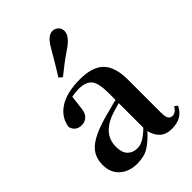

<svg xmlns="http://www.w3.org/2000/svg" viewBox="-251 -963 1086 1086"><g transform="rotate(-45 292.5 -419.5)"><path d="M215.8 -644Q234.9 -675.3 255.9 -709.7Q276.9 -744.1 306.2 -794.9Q340.3 -855 378.9 -855Q397 -855 411.9 -841.8Q426.8 -828.6 426.8 -806.2Q426.8 -767.1 367.2 -726.1Q321.8 -695.3 292.5 -672.6Q263.2 -649.9 235.8 -627.9ZM465.8 15.1Q420.4 15.1 394 -8.5Q367.7 -32.2 357.9 -74.2Q317.4 -30.3 280.8 -7.1Q244.1 16.1 187 16.1Q124 16.1 83.5 -19.5Q43 -55.2 43 -118.2Q43 -161.1 61.8 -193.6Q80.6 -226.1 124.8 -251.2Q168.9 -276.4 245.1 -297.9L355 -327.1V-380.9Q355 -461.4 331.3 -489.7Q307.6 -518.1 250 -518.1Q225.1 -518.1 194.8 -512.2L186 -439Q183.1 -396.5 164.3 -378.2Q145.5 -359.9 120.1 -359.9Q71.3 -359.9 59.1 -405.8Q68.8 -473.6 129.2 -512.7Q189.5 -551.8 294.9 -551.8Q394.5 -551.8 440.2 -505.6Q485.8 -459.5 485.8 -356V-95.2Q485.8 -59.6 494.6 -46.9Q503.4 -34.2 520 -34.2Q531.2 -34.2 541.3 -40.8Q551.3 -47.4 564.9 -66.9L582 -53.2Q564 -17.1 535.9 -1Q507.8 15.1 465.8 15.1ZM355 -104V-300.8Q332.5 -294.9 312.3 -288.6Q292 -282.2 276.9 -276.9Q223.6 -255.4 196.3 -220.7Q168.9 -186 168.9 -136.2Q168.9 -90.3 191.2 -67.6Q213.4 -44.9 250 -44.9Q270 -44.9 294.2 -56.9Q318.4 -68.8 355 -104Z"/></g></svg>

Font: Source Han Serif TW
Style: Bold
Weight: 700
Designer: Ryoko NISHIZUKA Ë•øÂ°öÊ∂ºÂ≠ê (kana & ideographs); Frank Grie√ühammer (Latin, Greek & Cyrillic); Wenlong ZHANG Âº†ÊñáÈæô 
Foundry: Adobe
Version: Version 2.003;hotconv 1.1.1;makeotfexe 2.6.0